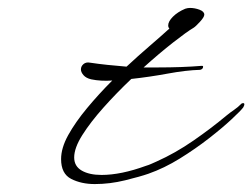

<svg xmlns="http://www.w3.org/2000/svg" viewBox="-20 -441 636 484"><path d="M219 23Q185 23 159.5 10Q134 -3 134 -40Q134 -68 152 -100.5Q170 -133 199.5 -168.5Q229 -204 263 -238Q234 -236 210 -241Q197 -244 190.5 -251.5Q184 -259 184 -266Q184 -274 190.5 -279.5Q197 -285 207 -283Q227 -280 250.5 -277.5Q274 -275 299 -273Q328 -300 356.5 -324.5Q385 -349 407 -369Q404 -372 404 -377Q404 -387 416 -399Q428 -411 447 -419Q453 -421 459 -421Q471 -421 483 -416.5Q495 -412 495 -404Q495 -398 484 -386Q473 -374 468 -371Q451 -361 416.5 -334Q382 -307 342 -271H379Q408 -271 436 -272Q464 -273 488 -275H490Q492 -275 492 -273Q492 -267 485 -265Q449 -264 403 -255.5Q357 -247 311 -242Q274 -207 241 -170Q208 -133 187.5 -100.5Q167 -68 167 -44Q167 -22 186 -11Q205 0 236 0Q285 0 348 -23Q355 -25 361.5 -28Q368 -31 375 -34Q422 -55 467.5 -86.5Q513 -118 550 -149Q561 -158 570 -164Q579 -170 589 -180Q591 -181 593 -181Q596 -181 596 -178Q596 -175 593 -170Q587 -162 564 -140.5Q541 -119 507 -92.5Q473 -66 433.5 -41.5Q394 -17 354 -3Q334 4 295.5 13.5Q257 23 219 23Z"/></svg>

Font: WindSong
Style: Regular
Weight: 400
Designer: Robert E. Leuschke
Foundry: Robert E. Leuschke
Version: Version 1.010; ttfautohint (v1.8.3)